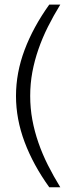

<svg xmlns="http://www.w3.org/2000/svg" viewBox="-20 -722 304 826"><path d="M48.8 -309.1Q48.8 -409.2 85.9 -507.6Q123 -606 191.9 -702.1H239.3Q210 -654.3 186 -606.4Q162.1 -558.6 145.3 -510Q128.4 -461.4 119.1 -411.6Q109.9 -361.8 109.9 -309.1Q109.9 -256.8 119.1 -206.8Q128.4 -156.7 145.3 -108.2Q162.1 -59.6 186 -12Q210 35.6 239.3 83.5H191.9Q123 -12.2 85.9 -110.8Q48.8 -209.5 48.8 -309.1Z"/></svg>

Font: SaysetthaMai
Style: Regular
Weight: 400
Designer: John M. Durdin
Foundry: Lao Script for Windows
Version: Version 1.101